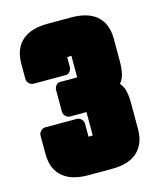

<svg xmlns="http://www.w3.org/2000/svg" viewBox="-106 -745 716 853"><g transform="rotate(-15 252.0 -318.5)"><path d="M258.8 -402.3V-501.5H254.9H251L243.2 -500.5H239.3V-455.6Q239.3 -445.8 233.2 -437Q227.1 -428.2 217.8 -425.3H64.9Q52.7 -425.3 43.7 -434.3Q34.7 -443.4 34.7 -455.6V-524.9Q34.7 -562 46.1 -588.9Q57.6 -615.7 78.4 -632.8Q99.1 -649.9 128.2 -658.2Q157.2 -666.5 191.9 -666.5H304.2Q339.4 -666.5 368.2 -658.2Q397 -649.9 417.5 -632.8Q438 -615.7 449.2 -588.9Q460.4 -562 460.4 -524.9V-417Q460.4 -392.6 455.6 -368.7Q450.7 -344.7 435.1 -325.2Q450.7 -306.6 455.6 -283.4Q460.4 -260.3 460.4 -236.8V-110.8Q460.4 -73.7 449 -47.1Q437.5 -20.5 417 -3.2Q396.5 14.2 367.7 22.2Q338.9 30.3 304.2 30.3H191.9Q157.2 30.3 128.4 22.2Q99.6 14.2 78.6 -3.2Q57.6 -20.5 46.1 -47.1Q34.7 -73.7 34.7 -110.8V-194.3Q34.7 -206.5 43.7 -215.6Q52.7 -224.6 64.9 -224.6H209Q221.2 -224.6 230.2 -215.6Q239.3 -206.5 239.3 -194.3V-134.8H243.7H247.6L254.9 -135.3H258.8V-242.7H184.1Q171.9 -242.7 162.8 -251.7Q153.8 -260.7 153.8 -272.9V-372.1Q153.8 -381.8 159.9 -390.6Q166 -399.4 175.3 -402.3Z"/></g></svg>

Font: Akaash Gobhi Moti
Style: Regular
Weight: 400
Designer: Kulbir Singh Thind, MD
Foundry: Punjab Online
Version: Version 1.200